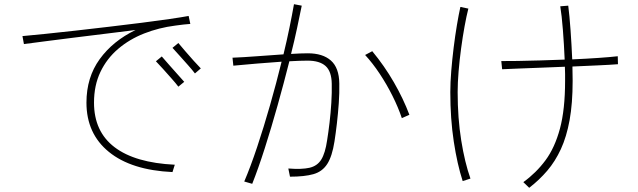

<svg xmlns="http://www.w3.org/2000/svg" viewBox="-20 -828 3040 915"><path d="M887 -714Q870 -713 854 -711Q838 -709 815 -706Q737 -696 667 -668.5Q597 -641 543 -595Q489 -549 458.5 -485Q428 -421 428 -339Q428 -201 526 -126.5Q624 -52 813 -43L802 -8Q606 -17 499 -104Q392 -191 392 -339Q392 -459 455 -546Q518 -633 626 -685Q554 -676 477 -666.5Q400 -657 327 -648Q254 -639 193.5 -631Q133 -623 94 -618L87 -656Q130 -660 195.5 -666.5Q261 -673 339.5 -682Q418 -691 499.5 -700.5Q581 -710 655.5 -719.5Q730 -729 788.5 -737.5Q847 -746 879 -752ZM937 -502 909 -478Q897 -494 876.5 -517Q856 -540 835.5 -563Q815 -586 802 -600L830 -623Q843 -607 863 -584Q883 -561 903 -538.5Q923 -516 937 -502ZM858 -438 830 -415Q818 -431 797.5 -454Q777 -477 756.5 -500Q736 -523 723 -536L751 -559Q765 -543 785 -520Q805 -497 825 -475Q845 -453 858 -438Z M1597 -430Q1598 -386 1594.5 -336.5Q1591 -287 1585.5 -239.5Q1580 -192 1574 -154Q1563 -83 1539.5 -46.5Q1516 -10 1473.5 2Q1431 14 1362 14L1354 -25Q1418 -20 1455 -28.5Q1492 -37 1511 -67.5Q1530 -98 1539 -160Q1545 -197 1550.5 -243.5Q1556 -290 1559 -338.5Q1562 -387 1561 -429Q1560 -488 1531.5 -513.5Q1503 -539 1446 -539Q1412 -539 1359 -536Q1333 -433 1303 -326Q1273 -219 1242 -122Q1211 -25 1182 48L1144 37Q1174 -33 1205.5 -127.5Q1237 -222 1267 -327Q1297 -432 1322 -534Q1266 -530 1204 -525Q1142 -520 1092 -515L1088 -553Q1139 -555 1205 -560Q1271 -565 1331 -569Q1347 -635 1359.5 -696Q1372 -757 1381 -808L1418 -801Q1408 -752 1395.5 -693Q1383 -634 1367 -571Q1415 -574 1447 -574Q1518 -574 1557 -539.5Q1596 -505 1597 -430ZM1931 -281 1895 -265Q1878 -316 1850.5 -371Q1823 -426 1789.5 -476.5Q1756 -527 1720 -566L1754 -584Q1812 -514 1857 -436Q1902 -358 1931 -281Z M2925 -522Q2888 -519 2830.5 -516.5Q2773 -514 2708 -511Q2708 -493 2708.5 -476Q2709 -459 2709 -443Q2709 -335 2694.5 -255.5Q2680 -176 2653 -117.5Q2626 -59 2588 -14.5Q2550 30 2502 67L2474 40Q2535 -4 2579.5 -64Q2624 -124 2648.5 -215Q2673 -306 2673 -443Q2673 -459 2673 -475.5Q2673 -492 2672 -510Q2616 -508 2560 -505.5Q2504 -503 2455.5 -501.5Q2407 -500 2373 -498L2369 -537Q2398 -537 2446 -537.5Q2494 -538 2552.5 -540Q2611 -542 2671 -544Q2668 -616 2662.5 -686Q2657 -756 2650 -798L2688 -801Q2694 -755 2699 -685Q2704 -615 2707 -545Q2774 -548 2832 -552Q2890 -556 2924 -560ZM2222 23 2185 35Q2159 -45 2142.5 -153.5Q2126 -262 2126 -389Q2126 -435 2130.5 -490Q2135 -545 2142 -601.5Q2149 -658 2157.5 -708.5Q2166 -759 2174 -795L2212 -787Q2203 -752 2194 -702.5Q2185 -653 2177.5 -597.5Q2170 -542 2165.5 -488Q2161 -434 2161 -389Q2161 -265 2178 -159Q2195 -53 2222 23Z"/></svg>

Font: Zen Kaku Gothic Antique Light
Style: Regular
Weight: 300
Designer: Yoshimichi Ohira
Foundry: Positype
Version: Version 1.001